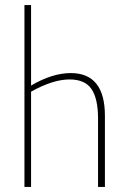

<svg xmlns="http://www.w3.org/2000/svg" viewBox="-20 -734 495 754"><path d="M102 -714V-398Q185 -447 258 -447Q392 -447 392 -279V0H365V-269Q365 -346 339.5 -384Q314 -422 253 -422Q188 -422 102 -374V0H76V-714Z"/></svg>

Font: Noto Sans Display Thin Cond
Style: Regular
Weight: 250
Width: 3
Designer: Monotype Design team
Foundry: Monotype Imaging Inc.
Version: Version 1.000